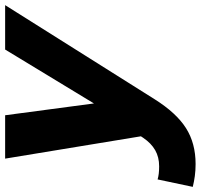

<svg xmlns="http://www.w3.org/2000/svg" viewBox="-93 -532 782 748"><g transform="rotate(-90 298.0 -158.0)"><path d="M135 9 141 0 54 -529H223L269 -183L479 -529H652L285 54Q232 138 173 175.5Q114 213 33 213Q8 213 -14 210Q-36 207 -56 202L-27 65Q-17 68 -4.5 69.5Q8 71 24 71Q60 71 87 55.5Q114 40 135 9Z"/></g></svg>

Font: Red Hat Display Black
Style: Italic
Weight: 900
Italic angle: -12°
Designer: Pentagram / MCKL
Foundry: Pentagram / MCKL
Version: Version 1.003; Red Hat Display Black Italic